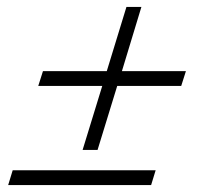

<svg xmlns="http://www.w3.org/2000/svg" viewBox="-20 -532 615 552"><path d="M103.5 -327.5H287L343.5 -512H386.5L330.5 -327.5H514.5L501 -285H317L260.5 -101H217.5L274 -285H90ZM16.5 -42.5H427.5L414.5 0H3.5Z"/></svg>

Font: Newsreader Display
Style: Bold Italic
Weight: 700
Italic angle: -17°
Designer: Hugues Gentile
Foundry: Production Type
Version: Version 1.001